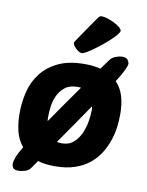

<svg xmlns="http://www.w3.org/2000/svg" viewBox="-97 -897 791 1034"><g transform="rotate(10 299.0 -380.5)"><path d="M265 10Q211 10 172 -2L142 41Q131 57 110 62.5Q89 68 76 68Q55 68 47.5 58.5Q40 49 40 37Q40 22 48.5 -0.5Q57 -23 80 -61Q51 -95 40 -140.5Q29 -186 29 -240Q29 -300 43.5 -357.5Q58 -415 93 -460Q128 -505 185.5 -532.5Q243 -560 329 -560Q380 -560 416 -550L455 -604Q466 -619 485.5 -626.5Q505 -634 521 -634Q544 -634 552 -622.5Q560 -611 560 -602Q560 -591 548.5 -567Q537 -543 509 -498Q538 -468 551 -425Q564 -382 564 -326Q564 -295 559.5 -257.5Q555 -220 542.5 -183Q530 -146 508.5 -111Q487 -76 454 -49Q421 -22 374.5 -6Q328 10 265 10ZM407 -343Q376 -298 338.5 -243Q301 -188 254 -121Q266 -118 280 -118Q320 -118 345 -140.5Q370 -163 384 -195Q398 -227 403.5 -261.5Q409 -296 409 -320Q409 -326 408.5 -332Q408 -338 407 -343ZM312 -432Q269 -432 244 -412Q219 -392 205.5 -363.5Q192 -335 188 -304Q184 -273 184 -251Q184 -243 184 -236Q184 -229 185 -222Q214 -264 250 -316Q286 -368 331 -431Q326 -432 321.5 -432Q317 -432 312 -432ZM302 -615Q295 -615 286.5 -620Q278 -625 270 -632.5Q262 -640 256.5 -648.5Q251 -657 251 -663Q251 -665 261 -680Q271 -695 286 -717Q301 -739 319 -765Q337 -791 353 -814Q359 -823 363 -826Q367 -829 376 -829Q388 -829 407 -823Q426 -817 444 -808Q462 -799 475 -788.5Q488 -778 488 -769Q488 -762 476.5 -748Q465 -734 447 -717Q429 -700 407 -682Q385 -664 364 -649Q343 -634 326.5 -624.5Q310 -615 302 -615Z"/></g></svg>

Font: Poetsen One
Style: Regular
Weight: 400
Designer: Pablo Impallari, Rodrigo Fuenzalida
Foundry: Pablo Impallari, Rodrigo Fuenzalida
Version: Version 1.001; ttfautohint (v0.93) -l 8 -r 50 -G 200 -x 14 -